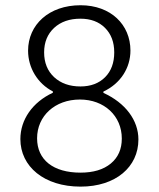

<svg xmlns="http://www.w3.org/2000/svg" viewBox="-20 -692 593 718"><path d="M281.2 -672.4C163.1 -672.4 85 -599.6 85 -502.4C85 -438.5 120.6 -379.4 177.7 -350.1V-345.2C101.1 -309.6 56.2 -244.1 56.2 -171.9C56.2 -69.3 145 5.9 281.2 5.9C413.1 5.9 497.6 -67.9 497.6 -170.4C497.6 -242.2 449.2 -307.1 366.7 -344.7V-349.6C430.7 -379.4 467.8 -438 467.8 -502.9C467.8 -599.6 394.5 -672.4 281.2 -672.4ZM280.8 -622.1C318.8 -622.1 349.6 -610.8 372.6 -587.9C395.5 -564.9 407.2 -534.7 407.2 -496.1C407.2 -457.5 396 -426.3 373 -403.3C350.1 -380.4 319.3 -368.7 280.8 -368.7C240.2 -368.7 207.5 -380.4 182.6 -403.3C157.7 -426.3 145 -457.5 145 -496.1C145 -534.2 157.7 -564.9 182.6 -587.9C207.5 -610.8 240.2 -622.1 280.8 -622.1ZM278.8 -319.8C369.6 -319.8 435.5 -258.8 435.5 -173.8C435.5 -134.3 421.9 -103.5 394.5 -80.6C366.7 -57.6 329.1 -46.4 280.8 -46.4C179.2 -46.4 118.7 -94.2 118.7 -174.8C118.7 -258.3 185.5 -319.8 278.8 -319.8Z"/></svg>

Font: Estedad Light
Style: Regular
Weight: 300
Designer: Amin Abedi
Version: Version 7.3